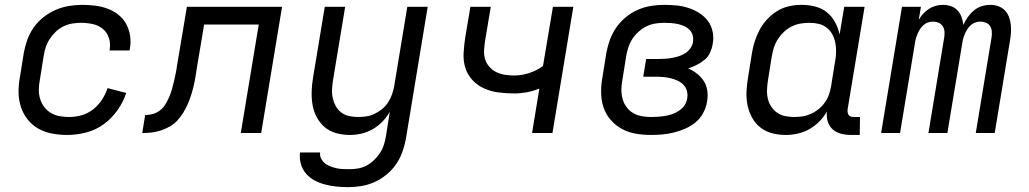

<svg xmlns="http://www.w3.org/2000/svg" viewBox="-20 -548 4240 791"><path d="M258 8Q226 8 195.5 2.5Q165 -3 139 -17.5Q113 -32 94.5 -55Q76 -78 66.5 -106.5Q57 -135 56.5 -166.5Q56 -198 62 -230L78 -330Q83 -357 92.5 -384Q102 -411 119 -435Q136 -459 159.5 -477.5Q183 -496 210 -507.5Q237 -519 264.5 -523.5Q292 -528 319 -528Q347 -528 373.5 -524.5Q400 -521 424 -512Q448 -503 468 -487Q488 -471 500 -449Q512 -427 516 -400.5Q520 -374 515 -347L514 -340H431L432 -344Q436 -369 428.5 -392Q421 -415 403 -429.5Q385 -444 361.5 -449Q338 -454 313 -454Q296 -454 277.5 -451Q259 -448 241.5 -439.5Q224 -431 210 -417.5Q196 -404 185 -387.5Q174 -371 168.5 -353.5Q163 -336 160 -318L144 -218Q140 -198 140 -178Q140 -158 145.5 -140Q151 -122 162.5 -107Q174 -92 190 -82.5Q206 -73 225.5 -69.5Q245 -66 265 -66Q290 -66 315.5 -73Q341 -80 363 -97Q385 -114 400 -137Q415 -160 423 -185L500 -165Q488 -128 464 -94Q440 -60 407 -36Q374 -12 334.5 -2Q295 8 258 8Z M566 0 578 -74Q594 -74 610 -78.5Q626 -83 639.5 -93.5Q653 -104 662 -119Q671 -134 677.5 -149.5Q684 -165 688.5 -180.5Q693 -196 696.5 -212Q700 -228 703.5 -244Q707 -260 709 -276L750 -520H1142L1056 0H972L1046 -447H821L791 -268Q788 -249 785 -230Q782 -211 777.5 -192.5Q773 -174 767 -155Q761 -136 753 -118Q745 -100 734.5 -83Q724 -66 710 -51Q696 -36 678 -26Q660 -16 641 -10Q622 -4 603.5 -2Q585 0 566 0Z M1414 223Q1389 223 1365.5 220.5Q1342 218 1319 212Q1296 206 1275.5 195Q1255 184 1240.5 167Q1226 150 1219.5 127Q1213 104 1216 80H1299Q1297 94 1303 105.5Q1309 117 1319 125Q1329 133 1341 137.5Q1353 142 1366 145Q1379 148 1392.5 148.5Q1406 149 1420 149Q1437 149 1455 146Q1473 143 1490 134Q1507 125 1521 111.5Q1535 98 1545.5 82Q1556 66 1561.5 48.5Q1567 31 1570 13L1586 -88Q1574 -66 1555.5 -47Q1537 -28 1515 -15.5Q1493 -3 1469 2.5Q1445 8 1421 8Q1392 8 1365 0.5Q1338 -7 1318 -24Q1298 -41 1285 -65Q1272 -89 1267.5 -116.5Q1263 -144 1264 -172.5Q1265 -201 1270 -230L1318 -520H1402L1352 -218Q1349 -199 1348 -180Q1347 -161 1351 -143.5Q1355 -126 1363.5 -110.5Q1372 -95 1386 -84.5Q1400 -74 1418 -70Q1436 -66 1455 -66Q1472 -66 1489 -68.5Q1506 -71 1523 -79Q1540 -87 1554.5 -99Q1569 -111 1579 -126.5Q1589 -142 1595 -159Q1601 -176 1604 -193L1658 -520H1742L1652 25Q1647 52 1637.5 78.5Q1628 105 1611.5 129Q1595 153 1571.5 172Q1548 191 1522 202.5Q1496 214 1468.5 218.5Q1441 223 1414 223Z M2172 0 2202 -183Q2177 -173 2151 -168Q2125 -163 2099 -163Q2067 -163 2035 -167Q2003 -171 1975 -183.5Q1947 -196 1926.5 -218Q1906 -240 1897 -269Q1888 -298 1890 -330.5Q1892 -363 1897 -396L1918 -520H2002L1979 -384Q1976 -364 1974.5 -344Q1973 -324 1978 -306Q1983 -288 1995.5 -273.5Q2008 -259 2024.5 -251Q2041 -243 2060 -240Q2079 -237 2099 -237Q2129 -237 2160 -247Q2191 -257 2217 -276L2258 -520H2342L2256 0Z M2661 8Q2629 8 2598 2.5Q2567 -3 2541 -17.5Q2515 -32 2495.5 -54.5Q2476 -77 2466.5 -105.5Q2457 -134 2456.5 -166Q2456 -198 2462 -230L2478 -330Q2483 -357 2492.5 -383.5Q2502 -410 2518.5 -434Q2535 -458 2558 -477Q2581 -496 2607.5 -507.5Q2634 -519 2661.5 -523.5Q2689 -528 2716 -528Q2742 -528 2767.5 -525.5Q2793 -523 2817 -515Q2841 -507 2861.5 -494Q2882 -481 2896.5 -461.5Q2911 -442 2916 -417Q2921 -392 2916 -366Q2913 -348 2905 -330.5Q2897 -313 2882 -301Q2867 -289 2850 -280.5Q2833 -272 2815 -266Q2834 -258 2851 -245Q2868 -232 2879.5 -214Q2891 -196 2894 -174Q2897 -152 2893 -129Q2889 -105 2877 -82.5Q2865 -60 2845.5 -44Q2826 -28 2803 -18Q2780 -8 2756 -2Q2732 4 2708 6Q2684 8 2661 8ZM2662 -66Q2676 -66 2691 -67Q2706 -68 2721 -70.5Q2736 -73 2750 -78Q2764 -83 2777.5 -92Q2791 -101 2800 -114Q2809 -127 2811 -142Q2814 -158 2810 -173Q2806 -188 2796 -198.5Q2786 -209 2772 -215.5Q2758 -222 2744 -225.5Q2730 -229 2714 -230.5Q2698 -232 2682 -232H2630L2642 -305H2694Q2708 -305 2722 -306Q2736 -307 2749.5 -309.5Q2763 -312 2777 -316.5Q2791 -321 2803.5 -329Q2816 -337 2824.5 -349.5Q2833 -362 2835 -375Q2837 -390 2833.5 -403Q2830 -416 2820.5 -425.5Q2811 -435 2798.5 -440.5Q2786 -446 2772.5 -449Q2759 -452 2744.5 -453Q2730 -454 2716 -454Q2698 -454 2679.5 -451Q2661 -448 2643.5 -439.5Q2626 -431 2611 -417.5Q2596 -404 2585.5 -388Q2575 -372 2569 -354Q2563 -336 2560 -318L2544 -218Q2540 -198 2540 -178.5Q2540 -159 2545 -140.5Q2550 -122 2561 -107Q2572 -92 2588 -82.5Q2604 -73 2623 -69.5Q2642 -66 2662 -66Z M3217 8Q3188 8 3161 1Q3134 -6 3112.5 -23Q3091 -40 3078 -64Q3065 -88 3059.5 -115.5Q3054 -143 3055.5 -172Q3057 -201 3062 -230L3078 -330Q3082 -355 3090 -379.5Q3098 -404 3110.5 -427Q3123 -450 3142 -470Q3161 -490 3183.5 -503.5Q3206 -517 3231.5 -522.5Q3257 -528 3282 -528Q3311 -528 3338.5 -521Q3366 -514 3386.5 -497.5Q3407 -481 3420 -457Q3433 -433 3439 -406L3458 -520H3542L3472 -98Q3471 -92 3472 -85.5Q3473 -79 3476.5 -74Q3480 -69 3486.5 -67.5Q3493 -66 3500 -66H3523L3522 8H3487Q3465 8 3445 3Q3425 -2 3410.5 -15Q3396 -28 3390 -48Q3384 -68 3387 -89Q3374 -66 3355 -47Q3336 -28 3313.5 -15.5Q3291 -3 3266 2.5Q3241 8 3217 8ZM3251 -66Q3268 -66 3285.5 -68.5Q3303 -71 3320 -78.5Q3337 -86 3352 -98Q3367 -110 3378 -125.5Q3389 -141 3395 -158Q3401 -175 3404 -193L3420 -293Q3424 -313 3424.5 -332.5Q3425 -352 3421.5 -370.5Q3418 -389 3409.5 -405.5Q3401 -422 3386.5 -433.5Q3372 -445 3353.5 -449.5Q3335 -454 3315 -454Q3297 -454 3278.5 -451Q3260 -448 3242.5 -439.5Q3225 -431 3210.5 -417.5Q3196 -404 3185.5 -388Q3175 -372 3169 -354Q3163 -336 3160 -318L3144 -218Q3141 -199 3140 -180Q3139 -161 3143 -143Q3147 -125 3156.5 -110Q3166 -95 3180.5 -84.5Q3195 -74 3213.5 -70Q3232 -66 3251 -66Z M3610 0 3696 -520H3774L3765 -466Q3773 -480 3783.5 -491.5Q3794 -503 3807 -511.5Q3820 -520 3835 -524Q3850 -528 3864 -528Q3882 -528 3898 -522.5Q3914 -517 3925 -505Q3936 -493 3941.5 -477.5Q3947 -462 3949 -445Q3956 -462 3967 -477.5Q3978 -493 3992.5 -505Q4007 -517 4024.5 -522.5Q4042 -528 4060 -528Q4077 -528 4092.5 -522.5Q4108 -517 4119 -506Q4130 -495 4136 -480Q4142 -465 4144 -448.5Q4146 -432 4145 -415Q4144 -398 4141 -381L4078 0H4000L4065 -394Q4067 -406 4066 -418.5Q4065 -431 4059 -440.5Q4053 -450 4042 -454.5Q4031 -459 4019 -459Q4009 -459 3998.5 -455.5Q3988 -452 3979.5 -444.5Q3971 -437 3965 -427.5Q3959 -418 3955 -408.5Q3951 -399 3948 -388.5Q3945 -378 3944 -368L3883 0H3805L3870 -394Q3872 -406 3871 -418.5Q3870 -431 3863.5 -440.5Q3857 -450 3846.5 -454.5Q3836 -459 3823 -459Q3813 -459 3803 -455.5Q3793 -452 3784.5 -444.5Q3776 -437 3770 -427.5Q3764 -418 3760 -408.5Q3756 -399 3753 -388.5Q3750 -378 3749 -368L3688 0Z"/></svg>

Font: Iosevka Extended
Style: Italic
Weight: 400
Width: 7
Italic angle: -9°
Monospace: yes
Designer: Belleve Invis
Foundry: Belleve Invis
Version: Version 32.5.0; ttfautohint (v1.8.4)